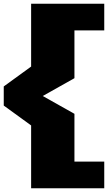

<svg xmlns="http://www.w3.org/2000/svg" viewBox="-20 -832 576 1024"><path d="M0 -269V-371L146 -477V-812H536V-670H377V-415L208 -320L377 -225V30H536V172H146V-163Z"/></svg>

Font: Stalin One
Style: Regular
Weight: 400
Designer: Jovanny Lemonad
Foundry: Alexey Maslov, Jovanny Lemonad
Version: Version 3.002; ttfautohint (v0.91) -l 8 -r 50 -G 200 -x 0 -w